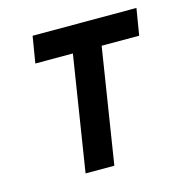

<svg xmlns="http://www.w3.org/2000/svg" viewBox="-76 -523 563 593"><g transform="rotate(-15 205.5 -226.5)"><path d="M65 -368H185L127 0H219L277 -368H397L411 -453H79Z"/></g></svg>

Font: Rabbid Highway Sign II Hop
Style: Obl
Weight: 400
Foundry: Cannot Into Space Fonts
Version: Version 0.277